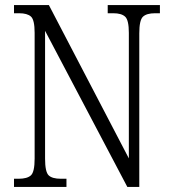

<svg xmlns="http://www.w3.org/2000/svg" viewBox="-20 -734 675 754"><path d="M35 0V-32H53Q87 -32 101.5 -45.5Q116 -59 116 -111V-605Q116 -656 101.5 -669Q87 -682 55 -682H35V-714H172L486 -112V-605Q486 -655 471.5 -668.5Q457 -682 425 -682H403V-714H608V-682H589Q556 -682 541.5 -668.5Q527 -655 527 -603V0H480L157 -613V-111Q157 -59 171 -45.5Q185 -32 219 -32H241V0Z"/></svg>

Font: Noto Serif Lao Condensed Light
Style: Regular
Weight: 300
Width: 3
Designer: Monotype Design Team
Foundry: Monotype Imaging Inc.
Version: Version 2.003; ttfautohint (v1.8.4.7-5d5b)